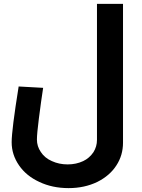

<svg xmlns="http://www.w3.org/2000/svg" viewBox="-20 -720 733 988"><path d="M333 248Q415 248 481 216Q545 184 579 131Q613 79 613 14V-700H479V0Q479 34 461 63Q440 94 408 109Q372 126 328 126Q284 126 247 109Q210 93 190 62Q170 33 170 -2Q170 -31 180 -110Q192 -204 202 -268L76 -275Q40 -51 40 12Q40 76 78 131Q115 185 182 216Q249 248 333 248Z"/></svg>

Font: Online Auction - Bold
Style: Bold
Weight: 500
Designer: Mohamed Mostafa, the designer of Online Auction
Foundry: Kief Type Foundry
Version: ""